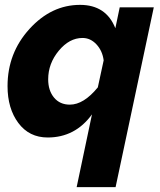

<svg xmlns="http://www.w3.org/2000/svg" viewBox="-20 -555 658 789"><path d="M358 -85Q289 10 176 10Q100 10 55.5 -49.5Q11 -109 11 -201Q11 -337 101 -436Q191 -535 309 -535Q416 -535 454 -439L472 -525H612L455 214H295ZM382 -196 406 -307Q401 -346 376.5 -372.5Q352 -399 319 -399Q265 -399 221.5 -346.5Q178 -294 178 -229Q178 -183 202 -154Q226 -125 267 -125Q324 -125 382 -196Z"/></svg>

Font: Raleway-v4020 ExtraBold
Style: Italic
Weight: 800
Italic angle: -12°
Designer: Matt McInerney, Pablo Impallari, Rodrigo Fuenzalida
Foundry: Matt McInerney, Pablo Impallari, Rodrigo Fuenzalida
Version: Version 4.020;PS 004.020;hotconv 1.0.88;makeotf.lib2.5.64775